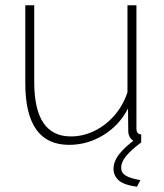

<svg xmlns="http://www.w3.org/2000/svg" viewBox="-20 -540 621 729"><path d="M76 -224V-520H110V-228Q110 -22 249 -22Q296 -22 339.5 -43.5Q383 -65 415.5 -103Q448 -141 464 -190V-520H498V-52Q498 -30 516 -30V0Q502 1 497 -1Q484 -4 475.5 -15.5Q467 -27 467 -42L466 -128Q433 -64 372.5 -27Q312 10 242 10Q76 10 76 -224ZM411 101Q411 73 432.5 45.5Q454 18 496 -13H505L517 0Q476 31 458 53.5Q440 76 440 97Q440 116 457 126.5Q474 137 513 144L500 169Q449 162 430 144Q411 126 411 101Z"/></svg>

Font: Raleway ExtraLight
Style: Regular
Weight: 200
Designer: Matt McInerney, Pablo Impallari, Rodrigo Fuenzalida
Foundry: Matt McInerney, Pablo Impallari, Rodrigo Fuenzalida
Version: Version 4.026